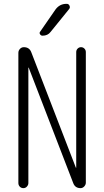

<svg xmlns="http://www.w3.org/2000/svg" viewBox="-20 -975 540 995"><path d="M324.2 -955.1H326.2Q335.9 -955.1 340.3 -945.3Q344.7 -935.5 337.9 -927.7L242.2 -809.6Q227.5 -790 200.2 -790Q192.4 -790 187.5 -797.4Q182.6 -804.7 188.5 -811.5L267.6 -925.8Q289.1 -955.1 324.2 -955.1ZM75.2 -26.4V-701.2Q75.2 -712.9 83.5 -721.7Q91.8 -730.5 103.5 -730.5Q132.8 -730.5 142.6 -703.1L373 -106.4Q373 -105.5 374 -105.5Q375 -105.5 375 -106.4V-705.1Q375 -715.8 382.3 -723.1Q389.6 -730.5 399.9 -730.5Q410.2 -730.5 417.5 -723.1Q424.8 -715.8 424.8 -705.1V-28.3Q424.8 -17.6 416.5 -8.8Q408.2 0 397.5 0Q369.1 0 359.4 -26.4L128.9 -624Q128.9 -625 127.9 -625Q127 -625 127 -624V-26.4Q127 -16.6 119.6 -8.3Q112.3 0 101.1 0Q89.8 0 82.5 -7.8Q75.2 -15.6 75.2 -26.4Z"/></svg>

Font: Rounded-L Mgen+ 1m light
Style: Regular
Weight: 200
Designer: [Source Han Sans]
Ryoko NISHIZUKA  (kana & ideographs); Paul D. Hunt (Latin, Greek & Cyrillic); Wenlong ZHANG  (bopomofo
Version: Version 1.059.20150602